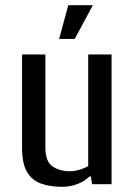

<svg xmlns="http://www.w3.org/2000/svg" viewBox="-20 -710 515 740"><path d="M220 10Q173 10 138 -2.5Q103 -15 84 -47.5Q65 -80 65 -140V-500H155V-140Q155 -88 182 -69Q209 -50 250 -50Q269 -50 289 -56.5Q309 -63 320 -70V-500H410V0H335L330 -30H325Q306 -11 278 -0.5Q250 10 220 10ZM208 -560 243 -690H338L268 -560Z"/></svg>

Font: Cuprum
Style: Regular
Weight: 400
Designer: Jovanny Lemonad
Foundry: Jovanny Lemonad
Version: Version 3.000